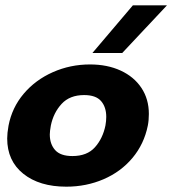

<svg xmlns="http://www.w3.org/2000/svg" viewBox="-20 -692 647 721"><path d="M7 -172Q7 -192 12 -220Q25 -288 69 -340Q113 -392 178.5 -421Q244 -450 318 -450Q383 -450 433 -427Q483 -404 511 -362Q539 -320 539 -264Q539 -240 535 -220Q521 -151 477.5 -99Q434 -47 369 -19Q304 9 229 9Q128 9 67.5 -39.5Q7 -88 7 -172ZM167 -187Q167 -151 187 -128.5Q207 -106 252 -106Q307 -106 336.5 -139Q366 -172 376 -221Q379 -238 379 -253Q379 -290 359.5 -312.5Q340 -335 296 -335Q242 -335 211.5 -302Q181 -269 171 -221Q167 -199 167 -187ZM479 -672H607L439 -493H327Z"/></svg>

Font: Teachers
Style: Bold Italic
Weight: 700
Designer: Alfredo Marco Pradil & Chank Diesel
Version: Version 0.009